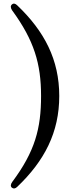

<svg xmlns="http://www.w3.org/2000/svg" viewBox="-20 -841 437 1066"><path d="M46 201C55 208 65 207 76 196C227 52 309 -106 309 -308C309 -509 227 -667 76 -811C65 -822 55 -824 46 -816C38 -809 38 -798 47 -784C169 -617 208 -488 208 -308C208 -127 174 0 48 169C38 183 38 194 46 201Z"/></svg>

Font: 寒蝉锦书宋Pro Soft
Style: Regular
Weight: 700
Designer: 寒蝉锦书宋{Warren} 思源宋体{Ryoko NISHIZUKA 西塚涼子 (kana & ideographs); Frank Grießhammer (Latin, Greek & Cyrillic); Wenlong ZHANG 
Foundry: Adobe & ChillType
Version: Version 2.000;Glyphs 3.1.1 (3135)